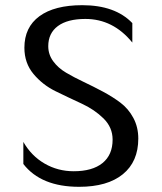

<svg xmlns="http://www.w3.org/2000/svg" viewBox="-20 -717 623 740"><path d="M264 -57Q203 -57 152 -86.5Q101 -116 70 -170V-85Q138 3 285 3Q394 3 453.5 -45.5Q513 -94 513 -183Q513 -227 494 -262.5Q475 -298 444.5 -321Q414 -344 376.5 -364Q339 -384 302 -401.5Q265 -419 234.5 -437Q204 -455 185 -481Q166 -507 166 -539Q166 -589 203 -616.5Q240 -644 309 -644Q416 -644 490 -553V-628Q424 -697 297 -697Q190 -697 132 -654.5Q74 -612 74 -533Q74 -474 109 -432Q144 -390 194 -365.5Q244 -341 294 -318Q344 -295 379 -260.5Q414 -226 414 -179Q414 -120 375 -88.5Q336 -57 264 -57Z"/></svg>

Font: RIT Lekha
Style: Regular
Weight: 400
Designer: Rahul Radhakrishnan
Version: 1.0